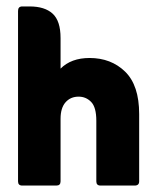

<svg xmlns="http://www.w3.org/2000/svg" viewBox="-20 -576 486 596"><path d="M168 -363Q201 -396 258 -396Q325 -396 368.5 -353.5Q412 -311 412 -222V-13Q412 0 398 0H292Q279 0 279 -13V-201Q279 -243 263 -259.5Q247 -276 224 -276Q199 -276 183.5 -258.5Q168 -241 168 -207V-13Q168 0 155 0H49Q36 0 36 -13V-542Q36 -556 49 -556H72Q119 -556 143.5 -533.5Q168 -511 168 -458Z"/></svg>

Font: Zain Black
Style: Regular
Weight: 900
Designer: Zain,Boutros
Foundry: Mobile Telecommunications Company (Zain), 2024
Version: Version 1.50; ttfautohint (v1.8.4)